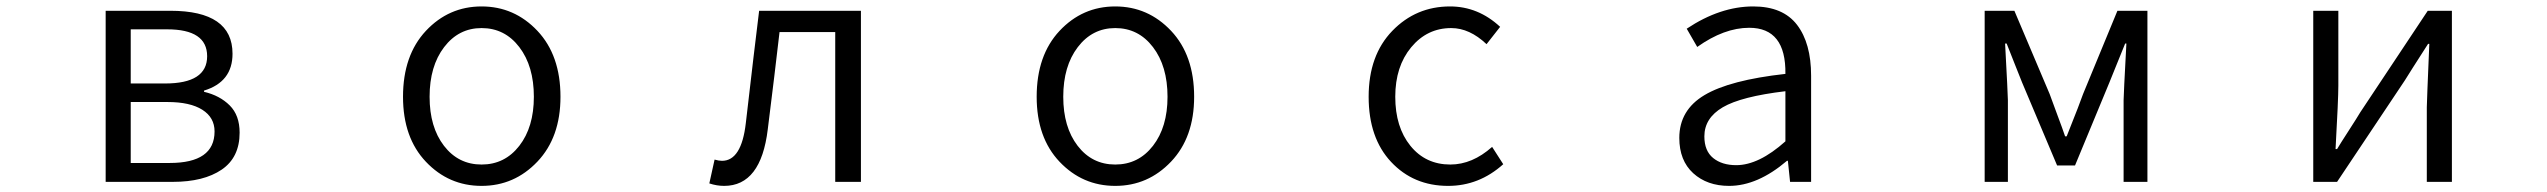

<svg xmlns="http://www.w3.org/2000/svg" viewBox="-20 -574 8040 606"><path d="M313.5 0V-540H517.6Q713.9 -540 713.9 -404.3Q713.9 -315.4 624 -288.1V-284.2Q673.8 -272.5 705.1 -241.2Q736.3 -210 736.3 -155.3Q736.3 -77.1 679.7 -38.6Q623 0 525.4 0ZM392.6 -310.5H501Q633.8 -310.5 633.8 -396.5Q633.8 -481.4 507.8 -481.4H392.6ZM392.6 -59.6H515.6Q657.2 -59.6 657.2 -159.2Q657.2 -203.1 618.7 -227.5Q580.1 -252 508.8 -252H392.6Z M1252 -268.6Q1252 -399.4 1324.2 -476.6Q1396.5 -553.7 1500 -553.7Q1603.5 -553.7 1676.3 -476.6Q1749 -399.4 1749 -268.6Q1749 -140.6 1676.3 -64Q1603.5 12.7 1500 12.7Q1396.5 12.7 1324.2 -63.5Q1252 -139.6 1252 -268.6ZM1665 -268.6Q1665 -365.2 1619.1 -425.3Q1573.2 -485.4 1500 -485.4Q1427.7 -485.4 1381.8 -425.3Q1335.9 -365.2 1335.9 -268.6Q1335.9 -172.9 1381.3 -113.8Q1426.8 -54.7 1500 -54.7Q1573.2 -54.7 1619.1 -113.8Q1665 -172.9 1665 -268.6Z M2265.6 12.7Q2242.2 12.7 2218.8 4.9L2235.4 -70.3Q2249 -66.4 2258.8 -66.4Q2320.3 -66.4 2334 -185.5Q2361.3 -421.9 2376 -540H2697.3V0H2616.2V-472.7H2440.4Q2425.8 -345.7 2403.3 -166Q2381.8 12.7 2265.6 12.7Z M3252 -268.6Q3252 -399.4 3324.2 -476.6Q3396.5 -553.7 3500 -553.7Q3603.5 -553.7 3676.3 -476.6Q3749 -399.4 3749 -268.6Q3749 -140.6 3676.3 -64Q3603.5 12.7 3500 12.7Q3396.5 12.7 3324.2 -63.5Q3252 -139.6 3252 -268.6ZM3665 -268.6Q3665 -365.2 3619.1 -425.3Q3573.2 -485.4 3500 -485.4Q3427.7 -485.4 3381.8 -425.3Q3335.9 -365.2 3335.9 -268.6Q3335.9 -172.9 3381.3 -113.8Q3426.8 -54.7 3500 -54.7Q3573.2 -54.7 3619.1 -113.8Q3665 -172.9 3665 -268.6Z M4550.8 12.7Q4441.4 12.7 4370.6 -63Q4299.8 -138.7 4299.8 -268.6Q4299.8 -399.4 4374.5 -476.6Q4449.2 -553.7 4556.6 -553.7Q4645.5 -553.7 4714.8 -489.3L4671.9 -434.6Q4618.2 -485.4 4560.5 -485.4Q4484.4 -485.4 4434.1 -424.8Q4383.8 -364.3 4383.8 -268.6Q4383.8 -172.9 4431.6 -113.8Q4479.5 -54.7 4557.6 -54.7Q4627 -54.7 4689.5 -110.4L4724.6 -55.7Q4648.4 12.7 4550.8 12.7Z M5437.5 12.7Q5368.2 12.7 5324.2 -27.3Q5280.3 -67.4 5280.3 -138.7Q5280.3 -226.6 5359.9 -273.9Q5439.5 -321.3 5615.2 -340.8Q5617.2 -486.3 5501 -486.3Q5421.9 -486.3 5336.9 -425.8L5303.7 -483.4Q5409.2 -553.7 5513.7 -553.7Q5607.4 -553.7 5651.9 -495.6Q5696.3 -437.5 5696.3 -335V0H5629.9L5623 -66.4H5620.1Q5527.3 12.7 5437.5 12.7ZM5460 -52.7Q5531.2 -52.7 5615.2 -127.9V-286.1Q5475.6 -269.5 5417.5 -235.4Q5359.4 -201.2 5359.4 -143.6Q5359.4 -97.7 5387.2 -75.2Q5415 -52.7 5460 -52.7Z M6244.1 0V-540H6337.9L6449.2 -277.3Q6456.1 -257.8 6473.1 -212.4Q6490.2 -167 6498 -143.6H6502.9Q6546.9 -253.9 6554.7 -277.3L6663.1 -540H6757.8V0H6682.6V-257.8Q6682.6 -272.5 6691.4 -436.5H6687.5Q6678.7 -414.1 6661.6 -372.6Q6644.5 -331.1 6637.7 -313.5L6529.3 -51.8H6472.7L6362.3 -313.5Q6358.4 -324.2 6340.3 -368.7Q6322.3 -413.1 6313.5 -436.5H6308.6Q6317.4 -272.5 6317.4 -257.8V0Z M7281.2 0V-540H7360.4V-303.7Q7360.4 -261.7 7351.6 -103.5H7356.4Q7366.2 -120.1 7393.1 -161.6Q7419.9 -203.1 7429.7 -219.7L7642.6 -540H7718.8V0H7639.6V-235.4Q7639.6 -248 7647.5 -435.5H7643.6Q7584 -342.8 7570.3 -320.3L7356.4 0Z"/></svg>

Font: Gen Shin Gothic Monospace Normal
Style: Regular
Weight: 350
Designer: [Source Han Sans]
Ryoko NISHIZUKA  (kana & ideographs); Paul D. Hunt (Latin, Greek & Cyrillic); Wenlong ZHANG  (bopomofo
Version: Version 1.002.20150607